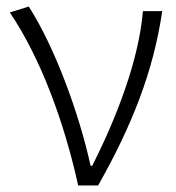

<svg xmlns="http://www.w3.org/2000/svg" viewBox="-20 -567 539 587"><path d="M280 0C384 -184 449 -349 476 -533H417C404 -380 335 -205 262 -60H257C222 -220 148 -422 68 -547L10 -529C104 -390 176 -195 219 0Z"/></svg>

Font: Spoqa Han Sans Neo Light
Style: Regular
Weight: 300
Designer: [Spoqa Han Sans Neo] Dong-huui Kim ___ Younghwa Kang ___ Yujin Lee ___ [Noto Sans] Ryoko NISHIZUKA ____ (kana & ideograp
Foundry: Spoqa (http://www.spoqa-han-sans.com)
Version: Version 1.100;hotconv 1.0.109;makeotfexe 2.5.65596